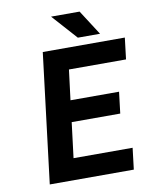

<svg xmlns="http://www.w3.org/2000/svg" viewBox="-90 -887 757 954"><g transform="rotate(-10 288.5 -410.0)"><path d="M507 0 520 -108H222L244 -286H489L502 -394H257L276 -546H564L577 -654H163L83 0ZM459 -694 378 -820H234L347 -694Z"/></g></svg>

Font: Falling Sky
Style: MedObl
Weight: 500
Designer: Paul D. Hunt
Foundry: Adobe Systems Incorporated
Version: Version 1.02